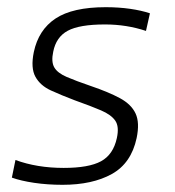

<svg xmlns="http://www.w3.org/2000/svg" viewBox="-20 -504 486 534"><path d="M154 10Q112 10 75 4.5Q38 -1 13 -10L23 -59Q83 -37 157 -37Q227 -37 261 -55.5Q295 -74 305 -120Q312 -152 300.5 -168.5Q289 -185 261 -197Q233 -209 188 -225Q151 -239 121.5 -252.5Q92 -266 78.5 -290.5Q65 -315 74 -359Q87 -421 134.5 -452.5Q182 -484 274 -484Q310 -484 341.5 -479.5Q373 -475 397 -467L386 -418Q332 -436 272 -436Q201 -436 168.5 -418.5Q136 -401 128 -360Q122 -332 131 -316.5Q140 -301 165.5 -290Q191 -279 232 -265Q282 -248 313.5 -231Q345 -214 357 -188.5Q369 -163 360 -120Q345 -50 291 -20Q237 10 154 10Z"/></svg>

Font: Kanit ExtraLight
Style: Italic
Weight: 275
Italic angle: -12°
Designer: Katatrad Team
Foundry: CadsonDemak
Version: Version 2.000; ttfautohint (v1.8.3)